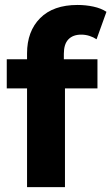

<svg xmlns="http://www.w3.org/2000/svg" viewBox="-20 -770 458 790"><path d="M91.3 0V-550.2Q91.3 -641.1 145.1 -695.3Q199 -749.6 299.1 -749.6Q332.7 -749.6 364.3 -742.8Q396 -736 418 -721.4L377.3 -608.4Q364.5 -617 348.1 -622.3Q331.8 -627.5 314.2 -627.5Q280 -627.5 261.3 -607.9Q242.7 -588.4 242.7 -548.8V-498.6L247.3 -431.6V0ZM7.8 -406.3V-526.1H381V-406.3Z"/></svg>

Font: Montserrat Thin
Style: Regular
Weight: 100
Designer: Julieta Ulanovsky
Foundry: Julieta Ulanovsky
Version: Version 9.000